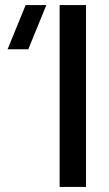

<svg xmlns="http://www.w3.org/2000/svg" viewBox="-20 -740 430 760"><path d="M216 0V-720H320.5V0ZM92 -545H10L81.5 -720H163.5Z"/></svg>

Font: Cns Manrope SemBd
Style: Regular
Weight: 600
Designer: Mikhail Sharanda
Foundry: Mikhail Sharanda
Version: Version 4.504